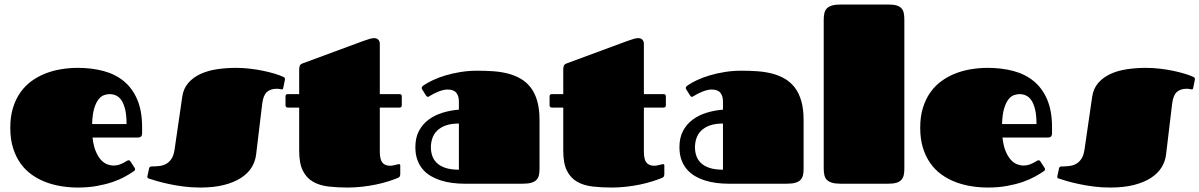

<svg xmlns="http://www.w3.org/2000/svg" viewBox="-20 -820 5353 857"><path d="M487.3 -81.1Q500.5 -81.1 511.2 -84.7Q522 -88.4 530.5 -92.8Q539.1 -97.2 544.7 -100.8Q550.3 -104.5 553.2 -104.5Q557.6 -104.5 559.3 -103Q561 -101.6 563.5 -97.7L580.6 -71.3Q583 -67.4 583 -64.5Q583 -61 581.1 -59.1Q579.1 -57.1 577.1 -55.7Q561 -44.4 537.6 -31.5Q514.2 -18.6 483.2 -7.8Q452.1 2.9 413.1 10Q374 17.1 327.1 17.1Q290.5 17.1 253.9 11.2Q217.3 5.4 183.8 -7.3Q150.4 -20 121.6 -40.5Q92.8 -61 71.5 -90.8Q50.3 -120.6 38.1 -159.9Q25.9 -199.2 25.9 -250Q25.9 -299.8 38.1 -339.1Q50.3 -378.4 71.5 -408.2Q92.8 -438 121.6 -458.7Q150.4 -479.5 183.8 -492.4Q217.3 -505.4 253.9 -511.2Q290.5 -517.1 327.1 -517.1Q388.2 -517.1 440.7 -503.4Q493.2 -489.7 531.7 -458.5Q570.3 -427.2 592.3 -376.5Q614.3 -325.7 614.3 -252V-224.6Q614.3 -215.8 609.9 -210.9Q605.5 -206.1 595.2 -206.1H393.1Q397 -169.9 407 -145.8Q417 -121.6 429.9 -107.2Q442.9 -92.8 458 -86.9Q473.1 -81.1 487.3 -81.1ZM544.9 -266.1Q544.9 -305.2 538.8 -330.8Q532.7 -356.4 522.5 -371.8Q512.2 -387.2 498.3 -393.6Q484.4 -399.9 469.2 -399.9Q458 -399.9 444.8 -395.5Q431.6 -391.1 420.2 -377Q408.7 -362.8 400.6 -336.4Q392.6 -310.1 391.1 -266.1Z M1033.2 -517.1Q1064.5 -517.1 1095.7 -513.4Q1127 -509.8 1155 -503.9Q1183.1 -498 1206.3 -491Q1229.5 -483.9 1244.1 -477.1Q1246.6 -476.1 1249.3 -474.1Q1252 -472.2 1252 -466.8Q1252 -465.3 1251.5 -462.9Q1251 -460.4 1250.5 -458L1244.6 -429.2Q1243.7 -423.3 1241.9 -422.1Q1240.2 -420.9 1238.8 -420.9Q1236.3 -420.9 1229.5 -422.4Q1222.7 -423.8 1214.8 -423.8Q1187 -423.8 1170.9 -408.9Q1154.8 -394 1150.4 -356.9L1123 -128.9Q1119.1 -98.6 1102.8 -72.3Q1086.4 -45.9 1055.7 -25.9Q1024.9 -5.9 979.7 5.6Q934.6 17.1 874 17.1Q835.9 17.1 799.8 12.5Q763.7 7.8 733.2 1.2Q702.6 -5.4 679.9 -12Q657.2 -18.6 646 -22.5Q642.1 -23.4 639.9 -25.1Q637.7 -26.9 637.7 -30.8Q637.7 -32.7 638.2 -35.2Q638.7 -37.6 639.6 -41L645.5 -68.4Q646.5 -72.3 648.9 -74.7Q651.4 -77.1 657.7 -77.1Q673.8 -77.1 690.2 -78.9Q706.5 -80.6 720.5 -87.9Q734.4 -95.2 744.9 -110.4Q755.4 -125.5 759.3 -152.8L793.5 -388.2Q798.8 -425.3 820.8 -450.2Q842.8 -475.1 875.2 -490Q907.7 -504.9 948.7 -511Q989.7 -517.1 1033.2 -517.1Z M1264.6 -339.8Q1254.4 -339.8 1254.4 -350.6V-389.6Q1254.4 -399.9 1264.6 -399.9H1315.4V-510.7Q1315.4 -518.1 1317.6 -525.4Q1319.8 -532.7 1329.6 -536.6L1599.1 -636.2Q1617.7 -643.1 1629.9 -646.5Q1642.1 -649.9 1651.4 -649.9Q1654.8 -649.9 1658.9 -648.7Q1663.1 -647.5 1666.7 -644.5Q1670.4 -641.6 1672.9 -636.5Q1675.3 -631.3 1675.3 -624V-399.9H1763.2Q1773.4 -399.9 1773.4 -389.6V-350.6Q1773.4 -339.8 1763.2 -339.8H1675.3V-143.1Q1675.3 -108.4 1686.8 -94.2Q1698.2 -80.1 1722.2 -80.1Q1727.5 -80.1 1733.4 -81.3Q1739.3 -82.5 1744.4 -83.7Q1749.5 -85 1753.9 -86.2Q1758.3 -87.4 1761.2 -87.4Q1766.6 -87.4 1766.6 -81.1V-43.5Q1766.6 -33.7 1762.7 -30.3Q1758.8 -26.9 1755.9 -25.9Q1737.3 -18.1 1712.2 -10.3Q1687 -2.4 1658 3.7Q1628.9 9.8 1596.7 13.4Q1564.5 17.1 1532.2 17.1Q1485.8 17.1 1446 12.5Q1406.2 7.8 1377.2 -8.8Q1348.1 -25.4 1331.8 -58.1Q1315.4 -90.8 1315.4 -147V-339.8Z M2052.2 0Q2025.9 0 1999.3 -3.4Q1972.7 -6.8 1948.5 -14.4Q1924.3 -22 1903.3 -34.2Q1882.3 -46.4 1866.9 -64.5Q1851.6 -82.5 1842.8 -106.9Q1834 -131.3 1834 -163.1Q1834 -205.6 1850.1 -235.8Q1866.2 -266.1 1893.3 -286.1Q1920.4 -306.2 1955.6 -316.9Q1990.7 -327.6 2028.3 -330.6V-364.3Q2028.3 -383.3 2023.4 -394.5Q2018.6 -405.8 2011 -411.4Q2003.4 -417 1994.4 -418.7Q1985.4 -420.4 1977.1 -420.4Q1967.3 -420.4 1956.3 -417.5Q1945.3 -414.6 1935.1 -410.4Q1924.8 -406.2 1915.5 -401.4Q1906.2 -396.5 1899.9 -392.6Q1897 -390.6 1894.5 -389.2Q1892.1 -387.7 1889.6 -387.7Q1885.3 -387.7 1881.3 -394L1864.7 -420.4Q1862.3 -423.8 1862.3 -427.7Q1862.3 -431.6 1865.5 -434.6Q1868.7 -437.5 1871.6 -439.5Q1887.7 -450.7 1912.6 -462.4Q1937.5 -474.1 1968.5 -483.4Q1999.5 -492.7 2035.6 -498.5Q2071.8 -504.4 2110.4 -504.4Q2147 -504.4 2181.9 -502Q2216.8 -499.5 2247.8 -491.5Q2278.8 -483.4 2304.4 -468.5Q2330.1 -453.6 2348.9 -429.2Q2367.7 -404.8 2377.9 -369.1Q2388.2 -333.5 2388.2 -283.7V-65.9Q2388.2 -49.8 2385.3 -37.4Q2382.3 -24.9 2374 -16.6Q2365.7 -8.3 2351.1 -4.2Q2336.4 0 2313 0ZM2028.3 -268.6Q1993.2 -268.6 1969.2 -259.8Q1945.3 -251 1930.7 -236.3Q1916 -221.7 1909.7 -202.4Q1903.3 -183.1 1903.3 -162.6Q1903.3 -142.1 1909.7 -123.8Q1916 -105.5 1930.7 -91.8Q1945.3 -78.1 1969.2 -70.3Q1993.2 -62.5 2028.3 -62.5Z M2443.4 -339.8Q2433.1 -339.8 2433.1 -350.6V-389.6Q2433.1 -399.9 2443.4 -399.9H2494.1V-510.7Q2494.1 -518.1 2496.3 -525.4Q2498.5 -532.7 2508.3 -536.6L2777.8 -636.2Q2796.4 -643.1 2808.6 -646.5Q2820.8 -649.9 2830.1 -649.9Q2833.5 -649.9 2837.6 -648.7Q2841.8 -647.5 2845.5 -644.5Q2849.1 -641.6 2851.6 -636.5Q2854 -631.3 2854 -624V-399.9H2941.9Q2952.1 -399.9 2952.1 -389.6V-350.6Q2952.1 -339.8 2941.9 -339.8H2854V-143.1Q2854 -108.4 2865.5 -94.2Q2877 -80.1 2900.9 -80.1Q2906.2 -80.1 2912.1 -81.3Q2918 -82.5 2923.1 -83.7Q2928.2 -85 2932.6 -86.2Q2937 -87.4 2939.9 -87.4Q2945.3 -87.4 2945.3 -81.1V-43.5Q2945.3 -33.7 2941.4 -30.3Q2937.5 -26.9 2934.6 -25.9Q2916 -18.1 2890.9 -10.3Q2865.7 -2.4 2836.7 3.7Q2807.6 9.8 2775.4 13.4Q2743.2 17.1 2710.9 17.1Q2664.6 17.1 2624.8 12.5Q2585 7.8 2555.9 -8.8Q2526.9 -25.4 2510.5 -58.1Q2494.1 -90.8 2494.1 -147V-339.8Z M3231 0Q3204.6 0 3178 -3.4Q3151.4 -6.8 3127.2 -14.4Q3103 -22 3082 -34.2Q3061 -46.4 3045.7 -64.5Q3030.3 -82.5 3021.5 -106.9Q3012.7 -131.3 3012.7 -163.1Q3012.7 -205.6 3028.8 -235.8Q3044.9 -266.1 3072 -286.1Q3099.1 -306.2 3134.3 -316.9Q3169.4 -327.6 3207 -330.6V-364.3Q3207 -383.3 3202.1 -394.5Q3197.3 -405.8 3189.7 -411.4Q3182.1 -417 3173.1 -418.7Q3164.1 -420.4 3155.8 -420.4Q3146 -420.4 3135 -417.5Q3124 -414.6 3113.8 -410.4Q3103.5 -406.2 3094.2 -401.4Q3085 -396.5 3078.6 -392.6Q3075.7 -390.6 3073.2 -389.2Q3070.8 -387.7 3068.4 -387.7Q3064 -387.7 3060.1 -394L3043.5 -420.4Q3041 -423.8 3041 -427.7Q3041 -431.6 3044.2 -434.6Q3047.4 -437.5 3050.3 -439.5Q3066.4 -450.7 3091.3 -462.4Q3116.2 -474.1 3147.2 -483.4Q3178.2 -492.7 3214.4 -498.5Q3250.5 -504.4 3289.1 -504.4Q3325.7 -504.4 3360.6 -502Q3395.5 -499.5 3426.5 -491.5Q3457.5 -483.4 3483.2 -468.5Q3508.8 -453.6 3527.6 -429.2Q3546.4 -404.8 3556.6 -369.1Q3566.9 -333.5 3566.9 -283.7V-65.9Q3566.9 -49.8 3564 -37.4Q3561 -24.9 3552.7 -16.6Q3544.4 -8.3 3529.8 -4.2Q3515.1 0 3491.7 0ZM3207 -268.6Q3171.9 -268.6 3147.9 -259.8Q3124 -251 3109.4 -236.3Q3094.7 -221.7 3088.4 -202.4Q3082 -183.1 3082 -162.6Q3082 -142.1 3088.4 -123.8Q3094.7 -105.5 3109.4 -91.8Q3124 -78.1 3147.9 -70.3Q3171.9 -62.5 3207 -62.5Z M3656.7 -731.9Q3656.7 -748.5 3659.7 -761.5Q3662.6 -774.4 3670.9 -782.7Q3679.2 -791 3693.8 -795.4Q3708.5 -799.8 3731.9 -799.8H3945.8Q3968.3 -799.8 3981.9 -795.7Q3995.6 -791.5 4003.4 -783.2Q4011.2 -774.9 4013.9 -762.2Q4016.6 -749.5 4016.6 -732.4V-66.9Q4016.6 -50.3 4013.7 -37.8Q4010.7 -25.4 4002.9 -16.8Q3995.1 -8.3 3981.2 -4.2Q3967.3 0 3944.8 0H3731.9Q3708.5 0 3693.8 -4.4Q3679.2 -8.8 3670.9 -17.1Q3662.6 -25.4 3659.7 -38.1Q3656.7 -50.8 3656.7 -67.9Z M4548.8 -81.1Q4562 -81.1 4572.8 -84.7Q4583.5 -88.4 4592 -92.8Q4600.6 -97.2 4606.2 -100.8Q4611.8 -104.5 4614.7 -104.5Q4619.1 -104.5 4620.8 -103Q4622.6 -101.6 4625 -97.7L4642.1 -71.3Q4644.5 -67.4 4644.5 -64.5Q4644.5 -61 4642.6 -59.1Q4640.6 -57.1 4638.7 -55.7Q4622.6 -44.4 4599.1 -31.5Q4575.7 -18.6 4544.7 -7.8Q4513.7 2.9 4474.6 10Q4435.5 17.1 4388.7 17.1Q4352.1 17.1 4315.4 11.2Q4278.8 5.4 4245.4 -7.3Q4211.9 -20 4183.1 -40.5Q4154.3 -61 4133.1 -90.8Q4111.8 -120.6 4099.6 -159.9Q4087.4 -199.2 4087.4 -250Q4087.4 -299.8 4099.6 -339.1Q4111.8 -378.4 4133.1 -408.2Q4154.3 -438 4183.1 -458.7Q4211.9 -479.5 4245.4 -492.4Q4278.8 -505.4 4315.4 -511.2Q4352.1 -517.1 4388.7 -517.1Q4449.7 -517.1 4502.2 -503.4Q4554.7 -489.7 4593.3 -458.5Q4631.8 -427.2 4653.8 -376.5Q4675.8 -325.7 4675.8 -252V-224.6Q4675.8 -215.8 4671.4 -210.9Q4667 -206.1 4656.7 -206.1H4454.6Q4458.5 -169.9 4468.5 -145.8Q4478.5 -121.6 4491.5 -107.2Q4504.4 -92.8 4519.5 -86.9Q4534.7 -81.1 4548.8 -81.1ZM4606.4 -266.1Q4606.4 -305.2 4600.3 -330.8Q4594.2 -356.4 4584 -371.8Q4573.7 -387.2 4559.8 -393.6Q4545.9 -399.9 4530.8 -399.9Q4519.5 -399.9 4506.3 -395.5Q4493.2 -391.1 4481.7 -377Q4470.2 -362.8 4462.2 -336.4Q4454.1 -310.1 4452.6 -266.1Z M5094.7 -517.1Q5126 -517.1 5157.2 -513.4Q5188.5 -509.8 5216.6 -503.9Q5244.6 -498 5267.8 -491Q5291 -483.9 5305.7 -477.1Q5308.1 -476.1 5310.8 -474.1Q5313.5 -472.2 5313.5 -466.8Q5313.5 -465.3 5313 -462.9Q5312.5 -460.4 5312 -458L5306.2 -429.2Q5305.2 -423.3 5303.5 -422.1Q5301.8 -420.9 5300.3 -420.9Q5297.9 -420.9 5291 -422.4Q5284.2 -423.8 5276.4 -423.8Q5248.5 -423.8 5232.4 -408.9Q5216.3 -394 5211.9 -356.9L5184.6 -128.9Q5180.7 -98.6 5164.3 -72.3Q5147.9 -45.9 5117.2 -25.9Q5086.4 -5.9 5041.3 5.6Q4996.1 17.1 4935.5 17.1Q4897.5 17.1 4861.3 12.5Q4825.2 7.8 4794.7 1.2Q4764.2 -5.4 4741.5 -12Q4718.8 -18.6 4707.5 -22.5Q4703.6 -23.4 4701.4 -25.1Q4699.2 -26.9 4699.2 -30.8Q4699.2 -32.7 4699.7 -35.2Q4700.2 -37.6 4701.2 -41L4707 -68.4Q4708 -72.3 4710.4 -74.7Q4712.9 -77.1 4719.2 -77.1Q4735.4 -77.1 4751.7 -78.9Q4768.1 -80.6 4782 -87.9Q4795.9 -95.2 4806.4 -110.4Q4816.9 -125.5 4820.8 -152.8L4855 -388.2Q4860.4 -425.3 4882.3 -450.2Q4904.3 -475.1 4936.8 -490Q4969.2 -504.9 5010.3 -511Q5051.3 -517.1 5094.7 -517.1Z"/></svg>

Font: Fascinate Cyrillic
Style: Regular
Weight: 900
Designer: Denis Ignatov
Foundry: Astigmatic (AOETI)
Version: Version 1.00 November 30, 2018, initial release